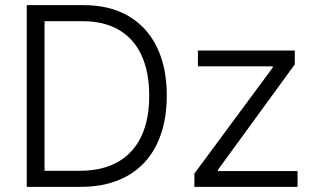

<svg xmlns="http://www.w3.org/2000/svg" viewBox="-20 -727 1223 747"><path d="M84 0V-707H305.7Q406.7 -707 479.2 -665Q551.8 -623 590.3 -543.9Q628.9 -464.8 628.9 -355.5Q628.9 -244.6 589.6 -164.6Q550.3 -84.5 474.9 -42.2Q399.4 0 293.9 0ZM290 -62.5Q378.9 -62.5 439.5 -97.4Q500 -132.3 530.5 -198Q561 -263.7 560.5 -355.5Q560.5 -446.3 531 -511Q501.5 -575.7 443.6 -610.1Q385.7 -644.5 301.8 -644.5H153.3V-62.5ZM736.3 -51.8 1041 -463.9V-468.8H750V-530.3H1127V-476.6L828.1 -66.4V-61.5H1137.7V0H736.3Z"/></svg>

Font: Pretendard Light
Style: Regular
Weight: 300
Designer: Base glyphs from Inter by Rasmus Andersson; Hangeul glyphs from Noto Sans CJK(Source Han Sans) by Jang Soo-young and Kan
Foundry: Kil Hyung-jin
Version: Version 1.309